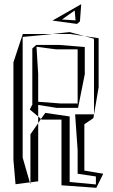

<svg xmlns="http://www.w3.org/2000/svg" viewBox="-20 -881 539 915"><path d="M134 -650V-386L135 -385L122 -359L162 -326V-381L249 -367H352L384 -527V-657L260 -667H153ZM154 -657V-658L246 -646H350V-381L349 -388H267L162 -396V-527ZM450 -699 382 -709 426 -697 428 -692V-336H338L350 -165V-53L437 -40V-2L310 -14L312 -15V-326L196 -343L175 -314L179 -311H273V2L439 14L472 -53L382 -68V-289L425 -318L450 -465ZM88 -705 183 -714 229 -719H89L84 -705L44 -584V-119L54 -3L122 -12L88 -130ZM125 -12 162 -17V-294L125 -241ZM312 -728 382 -709 314 -719H229ZM175 -314 162 -294V-326ZM122 -12H125V-2ZM361 -779 367 -861 230 -783 347 -767ZM336 -831 340 -784 275 -788Z"/></svg>

Font: Quebrada
Style: Regular
Weight: 400
Designer: deFharo
Foundry: deFharo
Version: Version 1.034 2012